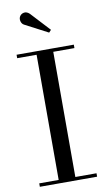

<svg xmlns="http://www.w3.org/2000/svg" viewBox="-105 -1024 597 1074"><g transform="rotate(-10 193.5 -487.5)"><path d="M101.1 -908.7Q88.9 -915 84.7 -930.2Q80.6 -945.3 87.4 -957.5Q95.2 -971.2 111.6 -974.4Q127.9 -977.5 143.6 -962.9L244.6 -854L231.9 -840.3ZM30.8 -19.5H141.1V-730.5H30.8V-750H356V-730.5H235.8V-19.5H356V0H30.8Z"/></g></svg>

Font: Bodoni* 11pt
Style: Regular
Weight: 400
Version: Version 2.3